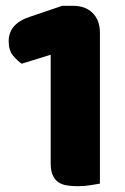

<svg xmlns="http://www.w3.org/2000/svg" viewBox="-20 -635 433 663"><path d="M155 -446 55 -415Q40 -425 25 -443Q10 -461 10 -493Q10 -553 83 -577L195 -615H232Q275 -615 300 -590Q325 -565 325 -522V-1Q314 1 292.5 4.5Q271 8 249 8Q227 8 209.5 5Q192 2 180 -7Q168 -16 161.5 -31.5Q155 -47 155 -72Z"/></svg>

Font: Baloo Cyrillic
Style: Regular
Weight: 400
Designer: Ek Type, Denis Ignatov
Foundry: Ek Type
Version: Version 1.50 July 26, 2019